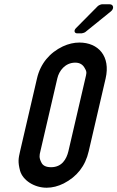

<svg xmlns="http://www.w3.org/2000/svg" viewBox="-20 -872 549 898"><path d="M351 -673C326 -673 300 -667 274 -655C213 -626 169 -575 153 -505L74 -165C66 -130 63 -115 74 -73C87 -28 141 6 198 6C225 6 252 -1 278 -14C340 -46 379 -95 395 -165L474 -505C498 -609 440 -673 351 -673ZM377 -552C388 -534 384 -528 379 -505L300 -165C291 -127 269 -90 219 -90C196 -90 181 -97 174 -111C162 -134 164 -145 169 -165L248 -505C256 -541 285 -579 332 -579C353 -579 368 -570 377 -552ZM341 -716H362C365 -716 377 -720 379 -722L499 -819C515 -832 511 -852 493 -852H457C452 -852 441 -847 437 -843L335 -740C324 -729 328 -716 341 -716Z"/></svg>

Font: DIN Rundschrift
Style: EngKursiv
Weight: 400
Width: 3
Version: Version 1.027